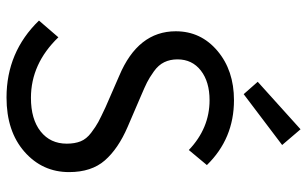

<svg xmlns="http://www.w3.org/2000/svg" viewBox="-192 -714 919 574"><g transform="rotate(90 267.0 -427.5)"><path d="M272 12Q136 12 42 -85L92 -143Q171 -61 273 -61Q337 -61 373.5 -90Q410 -119 410 -168Q410 -192 403 -209.5Q396 -227 377.5 -241Q359 -255 345 -262.5Q331 -270 301 -284L207 -325Q74 -381 74 -494Q74 -569 132.5 -618.5Q191 -668 280 -668Q395 -668 474 -587L429 -533Q364 -595 280 -595Q225 -595 191.5 -569Q158 -543 158 -499Q158 -477 166.5 -459.5Q175 -442 194 -428.5Q213 -415 227 -408Q241 -401 267 -390L360 -350Q425 -322 460 -282Q495 -242 495 -175Q495 -95 434 -41.5Q373 12 272 12ZM262 -697 225 -739 367 -867 414 -812Z"/></g></svg>

Font: Toshiba Sans
Style: Regular
Weight: 400
Designer: Paul D. Hunt
Foundry: Toshiba Corporation
Version: Version 2.020;PS 2.0;hotconv 1.0.86;makeotf.lib2.5.63406